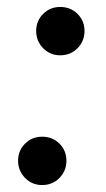

<svg xmlns="http://www.w3.org/2000/svg" viewBox="-20 -520 305 552"><path d="M32 -58Q32 -87 52 -107Q72 -127 101 -127Q131 -127 151 -107Q171 -87 171 -58Q171 -29 151 -8.5Q131 12 101 12Q72 12 52 -8.5Q32 -29 32 -58ZM84 -431Q84 -460 104 -480Q124 -500 153 -500Q183 -500 203 -480Q223 -460 223 -431Q223 -402 203 -381.5Q183 -361 153 -361Q124 -361 104 -381.5Q84 -402 84 -431Z"/></svg>

Font: Yekcdsyqcyvpieeyorgstswgcgt
Style: Regular
Weight: 400
Italic angle: -8°
Designer: Carrois Corporate & Edenspiekermann
Foundry: Carrois Corporate GbR & Edenspiekermann AG
Version: Version 2.001